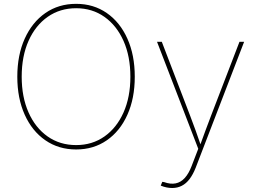

<svg xmlns="http://www.w3.org/2000/svg" viewBox="-20 -757 1318 985"><path d="M370.6 9.8Q280.8 9.8 212.6 -37.4Q144.5 -84.5 106.7 -168.7Q68.8 -252.9 68.8 -363.3Q68.8 -474.6 106.9 -558.8Q145 -643.1 212.9 -690.2Q280.8 -737.3 370.6 -737.3Q460 -737.3 527.8 -690.2Q595.7 -643.1 633.5 -558.8Q671.4 -474.6 671.4 -363.3Q671.4 -252.4 633.5 -168.2Q595.7 -84 527.8 -37.1Q460 9.8 370.6 9.8ZM370.6 -12.7Q453.1 -12.7 515.9 -56.9Q578.6 -101.1 613.8 -180.2Q648.9 -259.3 648.9 -363.3Q648.9 -467.8 613.8 -546.9Q578.6 -626 515.9 -670.4Q453.1 -714.8 370.6 -714.8Q288.1 -714.8 225.1 -670.9Q162.1 -627 126.7 -547.9Q91.3 -468.8 91.3 -363.3Q91.3 -259.8 126.2 -180.7Q161.1 -101.6 224.1 -57.1Q287.1 -12.7 370.6 -12.7ZM804.7 195.3 812.5 175.8 821.8 177.2Q854.5 189 880.9 183.8Q907.2 178.7 927.7 156.2Q948.2 133.8 962.9 95.2L997.1 6.3L785.6 -542.5H810.1L955.1 -164.1Q970.2 -125 984.1 -86.2Q998 -47.4 1011.2 -8.8H1005.4Q1019.5 -47.4 1033.7 -86.2Q1047.9 -125 1063 -164.1L1208.5 -542.5H1232.4L983.9 103.5Q970.2 138.2 952.6 161.4Q935.1 184.6 912.8 196Q890.6 207.5 863.3 207.5Q849.6 207.5 835 204.6Q820.3 201.7 804.7 195.3Z"/></svg>

Font: Inter 16pt Thin
Style: Regular
Weight: 250
Version: Version 4.001;git-66647c0bb